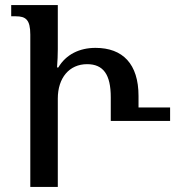

<svg xmlns="http://www.w3.org/2000/svg" viewBox="-20 -734 703 754"><path d="M99 0H207V-347C207 -428 252 -482 322 -482C386 -482 415 -441 415 -352V-259H648V-312H524V-357C524 -483 462 -546 355 -546C292 -546 239 -520 209 -469H204C206 -495 207 -519 207 -541V-714H24V-670H42C81 -670 99 -657 99 -598Z"/></svg>

Font: Noto Serif Georgian Condensed Medium
Style: Regular
Weight: 500
Width: 3
Designer: Monotype Design Team, Akaki Razmadze
Foundry: Google LLC
Version: Version 2.003